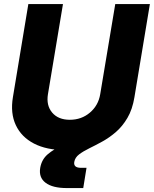

<svg xmlns="http://www.w3.org/2000/svg" viewBox="-20 -748 779 972"><path d="M563.5 -727.5H738.8L660.6 -256.3Q647 -174.8 598.4 -114.5Q549.8 -54.2 474.9 -21.2Q399.9 11.7 308.1 11.7Q215.8 11.7 152.1 -21.2Q88.4 -54.2 60.1 -114.5Q31.7 -174.8 45.4 -256.3L123.5 -727.5H298.8L222.7 -271Q213.4 -214.4 244.1 -178Q274.9 -141.6 333.5 -141.6Q392.6 -141.6 435.3 -178Q478 -214.4 487.3 -271ZM318.4 204.1Q246.1 204.1 210.7 177.2Q175.3 150.4 183.6 101.6Q190.9 59.1 222.2 32.5Q253.4 5.9 299.1 -12.9Q344.7 -31.7 395.5 -50Q446.3 -68.4 492.9 -93.3Q539.6 -118.2 573 -157Q606.4 -195.8 616.2 -256.3H660.6Q650.4 -193.8 625 -150.9Q599.6 -107.9 566.4 -79.3Q533.2 -50.8 498 -31.5Q462.9 -12.2 431.9 2.9Q400.9 18.1 380.4 33.7Q359.9 49.3 356 71.8Q351.1 101.6 390.1 101.6H418L401.4 204.1Z"/></svg>

Font: Inter Display Extra Bold
Style: Italic
Weight: 800
Italic angle: -9.39999°
Designer: Rasmus Andersson
Foundry: rsms
Version: Version 4.000;git-4fc901f